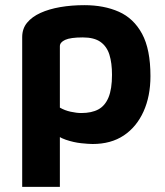

<svg xmlns="http://www.w3.org/2000/svg" viewBox="-20 -543 641 744"><path d="M339 15Q324 15 295 12Q266 9 235 -1.5Q204 -12 182 -34L212 -81V181H66V-399Q66 -432 85 -455Q104 -478 137 -493Q170 -508 213.5 -515.5Q257 -523 307 -523Q383 -523 440.5 -497.5Q498 -472 530.5 -412Q563 -352 563 -248Q563 -170 536 -110.5Q509 -51 459.5 -18Q410 15 339 15ZM295 -105Q335 -105 361 -119Q387 -133 400.5 -165.5Q414 -198 414 -253Q414 -299 404 -331Q394 -363 369.5 -380.5Q345 -398 301 -398Q253 -398 232.5 -388.5Q212 -379 212 -364V-126Q231 -115 254 -110Q277 -105 295 -105Z"/></svg>

Font: Maven Pro
Style: Bold
Weight: 700
Designer: Joe Prince
Foundry: Joe Prince
Version: Version 2.103